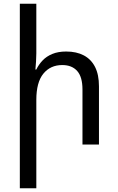

<svg xmlns="http://www.w3.org/2000/svg" viewBox="-20 -780 637 1036"><path d="M176 -760V-492Q176 -470 174.5 -449Q173 -428 171 -405H176Q189 -432 210 -454Q231 -476 262.5 -489Q294 -502 337 -502Q393 -502 432.5 -481Q472 -460 493 -418.5Q514 -377 514 -314V0H425V-297Q425 -365 396.5 -397Q368 -429 316 -429Q252 -429 214 -382.5Q176 -336 176 -241V236H87V-760Z"/></svg>

Font: Noto Sans Armenian
Style: Regular
Weight: 400
Designer: Monotype Design Team
Foundry: Monotype Imaging Inc.
Version: Version 2.007